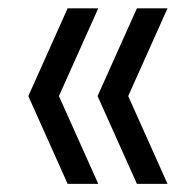

<svg xmlns="http://www.w3.org/2000/svg" viewBox="-20 -514 454 465"><path d="M143.8 -68.7 48.6 -281.3 143.8 -493.9H218L122.7 -281.3L218 -68.7ZM311.6 -68.7 216.3 -281.3 311.6 -493.9H385.7L290.5 -281.3L385.7 -68.7Z"/></svg>

Font: Encode Sans Condensed Thin
Style: Regular
Weight: 100
Width: 3
Designer: Multiple Designers
Foundry: Impallari Type
Version: Version 3.002